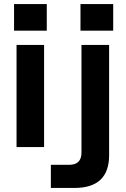

<svg xmlns="http://www.w3.org/2000/svg" viewBox="-20 -720 618 940"><path d="M61 0V-500H195.8V0ZM48.8 -569.8V-700.2H209V-569.8ZM229 200.2V86.9H318.8Q378.9 86.9 378.9 26.9V-500H514.2V40Q514.2 200.2 344.2 200.2ZM374 -569.8V-700.2H534.2V-569.8Z"/></svg>

Font: Uncut Sans
Style: Bold
Weight: 700
Designer: Kasper Nordkvist
Foundry: UNCUT.wtf
Version: Version 1.304;Glyphs 3.2 (3246)